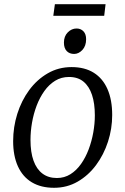

<svg xmlns="http://www.w3.org/2000/svg" viewBox="-20 -883 596 913"><path d="M320.5 -564Q383 -564 426 -537Q469 -510 491.2 -459Q513.5 -408 513.5 -336Q513.5 -271 493.5 -209.2Q473.5 -147.5 436.8 -98Q400 -48.5 349.2 -19.2Q298.5 10 237 10Q175 10 131.5 -16Q88 -42 65.2 -92Q42.5 -142 42.5 -212Q42.5 -278.5 62.2 -341.5Q82 -404.5 118.8 -454.5Q155.5 -504.5 206.8 -534.2Q258 -564 320.5 -564ZM308 -517Q271.5 -517 242.2 -499Q213 -481 191 -450.2Q169 -419.5 154.2 -380.5Q139.5 -341.5 132.2 -299.5Q125 -257.5 125 -217.5Q125 -159 139.5 -118.8Q154 -78.5 182 -57.5Q210 -36.5 250.5 -36.5Q286 -36.5 314.8 -54.5Q343.5 -72.5 365.2 -103.2Q387 -134 401.5 -172.5Q416 -211 423.5 -252.8Q431 -294.5 431 -334.5Q431 -391 417.5 -431.8Q404 -472.5 377 -494.8Q350 -517 308 -517ZM332.5 -626.5Q310.5 -626.5 297.2 -640.2Q284 -654 284 -680.5Q284 -710.5 302.2 -729Q320.5 -747.5 344 -747.5Q364 -747.5 376.8 -734.2Q389.5 -721 389.5 -696.5Q389.5 -664.5 371.8 -645.5Q354 -626.5 332.5 -626.5ZM241 -863H482L475.5 -808H233.5Z"/></svg>

Font: Merriweather 28pt Light
Style: Italic
Weight: 300
Italic angle: -7.8°
Version: Version 2.101